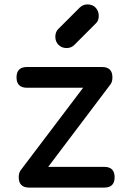

<svg xmlns="http://www.w3.org/2000/svg" viewBox="-20 -851 580 871"><path d="M142 -19 74 -79 414 -528 481 -468ZM112 0Q65 0 65 -47Q65 -94 112 -94H453Q500 -94 500 -47Q500 0 453 0ZM102 -453Q55 -453 55 -500Q55 -547 102 -547H443Q490 -547 490 -500Q490 -453 443 -453ZM282 -633Q260 -633 245.5 -647.5Q231 -662 231 -684Q231 -705 243 -718L341 -816Q356 -831 377 -831Q400 -831 414 -816Q428 -801 428 -779Q428 -769 425 -760Q422 -751 414 -744L317 -647Q303 -633 282 -633Z"/></svg>

Font: Comfortaa
Style: Bold
Weight: 700
Designer: Johan Aakerlund
Foundry: Johan Aakerlund
Version: Version 3.104; ttfautohint (v1.8.1.43-b0c9)